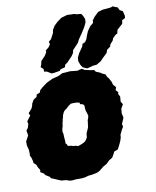

<svg xmlns="http://www.w3.org/2000/svg" viewBox="-91 -876 786 968"><g transform="rotate(-10 302.5 -392.5)"><path d="M198 22 187 21 169 15 145 13 128 6 117 1 95 -8 92 -15 71 -28 64 -38 48 -47 50 -58 40 -74 35 -87 22 -99V-107L17 -126L11 -138L12 -150L11 -169L5 -191V-212L20 -240L16 -266L25 -277L31 -297L28 -310L38 -324L48 -337L42 -350L60 -370L66 -384L68 -394L79 -413L96 -424L98 -435L116 -443L119 -453L133 -466L159 -485L169 -490L190 -500L221 -508L226 -510L244 -519L263 -520L284 -522L321 -518L344 -524L358 -516L388 -509L405 -507L412 -497L432 -489L444 -481L457 -476L464 -461L472 -451L483 -430L485 -419L499 -402L494 -388L506 -375L503 -368L511 -352L509 -327L518 -312L506 -291L504 -267L509 -245L496 -214L499 -200L491 -187L479 -162L478 -148L472 -130L462 -109L453 -92L433 -84L428 -73L418 -56L400 -45L385 -30L367 -20L357 -12L343 -1L328 6L303 11L283 13L267 18L248 20H219ZM259 -143 278 -150 289 -155 298 -161 305 -170 310 -180 311 -192 313 -202 316 -208 321 -219 325 -229 326 -239 328 -252 329 -263 333 -273 336 -285 331 -303 328 -310 326 -326V-337L324 -342L318 -347L305 -350L304 -358L286 -361H272L259 -360L244 -349L235 -340L227 -335L219 -327L215 -319L211 -310L209 -299L206 -291L204 -279L201 -269L200 -257L195 -241L194 -227L197 -216V-204L198 -192L199 -179V-168L205 -161L208 -153L225 -151L234 -148L248 -147ZM373 -521 351 -530 342 -543 334 -564 335 -582 345 -603 367 -635 370 -647 384 -653 393 -666 399 -683 408 -705 424 -728 441 -742 442 -755 455 -772 476 -792 500 -799 543 -803 552 -807 577 -797 584 -782 599 -774 605 -750 604 -738 588 -730 585 -712 556 -686 552 -668 542 -663 527 -648 523 -637 508 -620 505 -609 487 -596 482 -581 455 -555 446 -545 422 -531 402 -529ZM155 -556 142 -568 147 -581 151 -598 173 -621 183 -638 182 -646 199 -660 208 -673 205 -687 218 -698 233 -727 236 -743 248 -762 266 -779 288 -795 319 -804 340 -803H354L367 -799L390 -797L398 -785L405 -768L404 -751L393 -728L374 -698L356 -672L348 -656L318 -624L315 -610L305 -595L278 -567L267 -560L262 -546L239 -540L234 -533L205 -528L191 -527L170 -540L155 -543Z"/></g></svg>

Font: Winky Rough ExtraBold
Style: Italic
Weight: 800
Italic angle: -8.97852°
Designer: Simon Atzbach
Foundry: typofactur
Version: Version 1.206; ttfautohint (v1.8.4.7-5d5b)